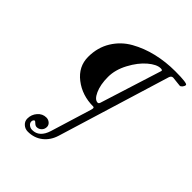

<svg xmlns="http://www.w3.org/2000/svg" viewBox="-254 -787 1217 1217"><g transform="rotate(45 354.5 -179.0)"><path d="M179 225Q179 240 192 250Q205 260 221 260Q285 260 310 180L394 -94Q402 -119 390 -119Q290 -119 217 -175.5Q144 -232 144 -319Q144 -403 184 -468Q224 -533 290.5 -570.5Q357 -608 435.5 -626.5Q514 -645 599 -645Q709 -645 709 -631Q709 -621 700.5 -610.5Q692 -600 684 -600Q681 -600 651 -603.5Q621 -607 619 -607Q603 -607 597 -589L366 166Q349 222 307.5 254.5Q266 287 209 287Q184 287 166 270.5Q148 254 148 230Q148 194 171.5 167Q195 140 229 140Q247 140 260.5 151.5Q274 163 274 180Q274 200 260.5 213.5Q247 227 228 227Q217 227 206 216.5Q195 206 192 206Q187 206 183 212Q179 218 179 225ZM405 -169 536 -584Q537 -589 532.5 -591Q528 -593 521 -593Q486 -593 440 -554Q394 -515 358.5 -448.5Q323 -382 323 -318Q323 -249 344 -202.5Q365 -156 392 -156Q401 -156 405 -169Z"/></g></svg>

Font: EB Garamond 12
Style: Italic
Weight: 400
Italic angle: -17°
Version: Version 0.016; ttfautohint (v1.8.4)